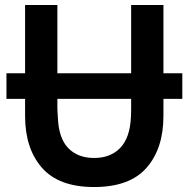

<svg xmlns="http://www.w3.org/2000/svg" viewBox="-20 -726 759 773"><path d="M359 27Q217 27 149 -50.5Q81 -128 81 -259V-328H6V-431H81V-706H211V-431H508V-706H638V-431H714V-328H638V-259Q638 -128 570 -50.5Q502 27 359 27ZM507 -253Q508 -266 508 -294V-328H211V-294Q211 -279 213 -253Q216 -170 254.5 -130Q293 -90 359 -90Q425 -90 464 -130.5Q503 -171 507 -253Z"/></svg>

Font: Repo
Style: DemiBold
Weight: 600
Designer: Stefan Peev
Foundry: Context Ltd
Version: Version 001.000